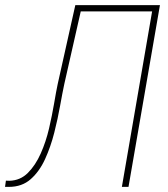

<svg xmlns="http://www.w3.org/2000/svg" viewBox="-47 -731 659 751"><path d="M563 -710.9 559.6 -686.5H254.9L258.8 -710.9ZM578.6 -710.9 455.6 0H429.7L552.2 -710.9ZM247.6 -710.9H274.4L204.6 -402.8Q197.3 -368.7 188.2 -317.9Q179.2 -267.1 165.3 -212.2Q151.4 -157.2 129.4 -108.9Q107.4 -60.5 73.2 -30.3Q39.1 0 -12.2 0H-27.3L-23.9 -24.4L-10.7 -23.9Q32.2 -24.9 62 -54.7Q91.8 -84.5 112.3 -130.6Q132.8 -176.8 144.8 -228.3Q156.7 -279.8 164.6 -326.2Q172.4 -372.6 178.7 -402.3Z"/></svg>

Font: Roboto Condensed Thin
Style: Italic
Weight: 250
Italic angle: -12°
Designer: Christian Robertson
Foundry: Google
Version: Version 3.008; 2023